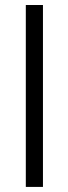

<svg xmlns="http://www.w3.org/2000/svg" viewBox="-20 -735 268 755"><path d="M148.9 -715.3V0H81.5V-715.3Z"/></svg>

Font: AnjaliOldLipi
Style: Regular
Weight: 400
Italic angle: -12°
Designer: Kevin & Siji
Foundry: Kevin & Siji
Version: Version 0.730 2004